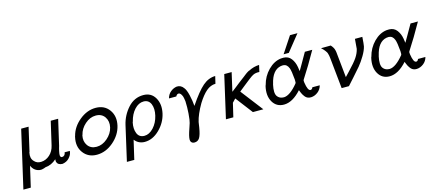

<svg xmlns="http://www.w3.org/2000/svg" viewBox="-58 -1292 4669 2057"><g transform="rotate(-15 2276.5 -263.5)"><path d="M4 166 150 -471H231L232 -470L172 -208Q171 -205 169 -203Q155 -139 189 -104Q218 -70 266 -72Q319 -74 361.5 -112Q404 -150 418 -212L478 -471H559L560 -470L495 -188Q492 -176 488 -164Q486 -158 484 -148Q482 -138 481 -135Q480 -130 476 -108Q473 -86 477 -76Q483 -64 495 -64Q511 -64 522 -75.5Q533 -87 534 -106H592Q592 -103 590.5 -96.5Q589 -90 589 -88Q583 -59 556 -29.5Q529 0 482 8Q432 8 418 -31Q418 -35 418 -38.5Q418 -42 418 -44L417 -47Q417 -53 418 -60Q362 -9 294 -4Q280 3 255 8Q247 11 223 8Q164 -4 139 -63L86 166Z M685 -236Q685 -237 685.5 -239Q686 -241 686.5 -243Q687 -245 688 -246Q712 -341 796.5 -410.5Q881 -480 977 -480Q1074 -480 1126 -408Q1178 -336 1155 -235Q1132 -136 1047 -63.5Q962 9 863 9Q767 9 714 -62.5Q661 -134 685 -236ZM767 -236Q765 -235 765 -233Q751 -168 784 -121Q817 -74 882 -74Q946 -74 1002.5 -123Q1059 -172 1074 -237Q1089 -303 1056 -351.5Q1023 -400 957 -400Q893 -400 837.5 -351Q782 -302 767 -236Z M1152 166 1240 -220Q1264 -323 1334.5 -401.5Q1405 -480 1506 -480Q1593 -480 1635 -408Q1677 -336 1655 -236Q1633 -138 1557.5 -64.5Q1482 9 1394 9Q1325 9 1283 -45L1234 166ZM1325 -234 1322 -228Q1307 -158 1328 -106.5Q1349 -55 1407 -55Q1461 -55 1508.5 -106Q1556 -157 1574 -234Q1591 -308 1570 -360Q1548 -413 1491 -413Q1436 -413 1390 -363Q1344 -313 1325 -234Z M1765 -374Q1764 -374 1764 -375Q1775 -418 1807 -444Q1839 -470 1876 -475Q1922 -478 1951 -437Q1972 -412 1987 -348Q2002 -284 2006 -226Q2100 -366 2164.5 -421.5Q2229 -477 2304 -478L2285 -397Q2230 -396 2183 -356Q2136 -316 2086 -236Q2023 -128 2005 -48L1996 11Q1983 90 1963.5 121.5Q1944 153 1906 153Q1875 153 1865 126Q1857 101 1879 30Q1887 6 1896.5 -22.5Q1906 -51 1909.5 -62.5Q1913 -74 1917 -99Q1921 -124 1924 -165Q1929 -232 1926 -300V-299Q1920 -343 1915 -356Q1898 -398 1876 -398Q1856 -398 1845 -374Z M2295 0 2403 -473H2485L2438 -267Q2462 -285 2488 -305.5Q2514 -326 2531 -339.5Q2548 -353 2567 -367Q2586 -381 2597.5 -390Q2609 -399 2621 -408.5Q2633 -418 2640.5 -423Q2648 -428 2655 -432Q2662 -436 2666 -438Q2670 -440 2673 -440Q2729 -469 2789 -471L2772 -397Q2731 -400 2703 -386Q2695 -382 2683 -374.5Q2671 -367 2653.5 -353Q2636 -339 2619 -326Q2602 -313 2573 -289.5Q2544 -266 2520 -247L2710 0H2594L2449 -190L2413 -152Q2401 -102 2377 0Z M3072 -513 3191 -693H3274L3130 -513ZM2798 -237 2801 -243Q2825 -337 2890 -402.5Q2955 -468 3032 -477Q3051 -479 3061 -478Q3115 -477 3145.5 -436.5Q3176 -396 3185 -341L3192 -294Q3202 -311 3228 -356Q3254 -401 3275.5 -439Q3297 -477 3299 -480H3381Q3292 -321 3211 -197Q3203 -186 3208 -162Q3222 -69 3252 -69Q3270 -69 3278 -92H3360Q3349 -48 3314 -21Q3279 6 3239 8Q3219 8 3211 5Q3187 -1 3169 -24.5Q3151 -48 3141.5 -73Q3132 -98 3131 -99Q3034 9 2938 9Q2855 9 2814 -61.5Q2773 -132 2798 -237ZM2881 -235Q2881 -234 2880 -232L2879 -229Q2859 -138 2884 -102Q2903 -75 2936 -69Q2943 -67 2958 -67Q3026 -70 3114 -178Q3117 -185 3118 -188Q3119 -192 3118 -221Q3110 -318 3097 -352V-351Q3079 -399 3036 -401Q3021 -401 3011 -399Q2914 -381 2881 -235Z M3476 -472Q3494 -472 3530 -472.5Q3566 -473 3584 -473Q3613 -441 3619 -413Q3620 -404 3622 -401L3624 -389Q3626 -374 3653 -104Q3655 -106 3660.5 -112Q3666 -118 3678.5 -131Q3691 -144 3703 -157Q3773 -230 3803 -274.5Q3833 -319 3844 -366Q3845 -373 3853 -475H3935Q3930 -396 3925 -372Q3915 -329 3882 -273.5Q3849 -218 3814 -176Q3792 -149 3729 -79Q3666 -9 3660 -2H3579L3545 -335Q3545 -338 3543 -352.5Q3541 -367 3540 -373L3534 -396Q3532 -406 3525 -416L3514 -432Q3513 -434 3498 -451Z M3970 -237 3973 -243Q3997 -337 4062 -402.5Q4127 -468 4204 -477Q4223 -479 4233 -478Q4287 -477 4317.5 -436.5Q4348 -396 4357 -341L4364 -294Q4374 -311 4400 -356Q4426 -401 4447.5 -439Q4469 -477 4471 -480H4553Q4464 -321 4383 -197Q4375 -186 4380 -162Q4394 -69 4424 -69Q4442 -69 4450 -92H4532Q4521 -48 4486 -21Q4451 6 4411 8Q4391 8 4383 5Q4359 -1 4341 -24.5Q4323 -48 4313.5 -73Q4304 -98 4303 -99Q4206 9 4110 9Q4027 9 3986 -61.5Q3945 -132 3970 -237ZM4053 -235Q4053 -234 4052 -232L4051 -229Q4031 -138 4056 -102Q4075 -75 4108 -69Q4115 -67 4130 -67Q4198 -70 4286 -178Q4289 -185 4290 -188Q4291 -192 4290 -221Q4282 -318 4269 -352V-351Q4251 -399 4208 -401Q4193 -401 4183 -399Q4086 -381 4053 -235Z"/></g></svg>

Font: Coval
Style: Light Italic
Weight: 300
Foundry: Context Ltd
Version: Version 001.000